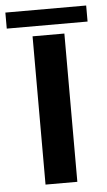

<svg xmlns="http://www.w3.org/2000/svg" viewBox="-103 -740 431 774"><g transform="rotate(-5 112.5 -352.5)"><path d="M49.6 0V-600H178.3V0ZM-51.3 -704.9H275.7V-640H-51.3Z"/></g></svg>

Font: Big Shoulders Stencil Text SC Thin
Style: Regular
Weight: 100
Designer: Patric King
Foundry: XO Type Co
Version: Version 2.001